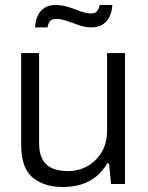

<svg xmlns="http://www.w3.org/2000/svg" viewBox="-20 -739 593 771"><path d="M232 12Q157 12 111 -26Q65 -64 65 -159V-526H137V-166Q137 -131 146 -109Q155 -87 171 -74.5Q187 -62 208.5 -57Q230 -52 255 -52Q295 -52 330.5 -71.5Q366 -91 388 -127.5Q410 -164 410 -215V-526H482V0H426L418 -83H411Q389 -47 361.5 -26.5Q334 -6 301.5 3Q269 12 232 12ZM121 -629Q122 -654 131 -674.5Q140 -695 158 -707Q176 -719 203 -719Q229 -719 254 -711Q279 -703 302 -694Q325 -685 347 -685Q363 -685 370.5 -695Q378 -705 380 -719H431Q430 -694 420.5 -673.5Q411 -653 393 -641Q375 -629 347 -629Q323 -629 298 -637.5Q273 -646 250 -654.5Q227 -663 205 -663Q188 -663 180.5 -653.5Q173 -644 171 -629Z"/></svg>

Font: Archivo SemiBold Light
Style: Regular
Weight: 300
Version: Version 2.001